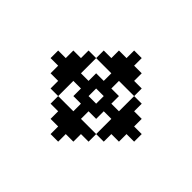

<svg xmlns="http://www.w3.org/2000/svg" viewBox="-153 -903 1117 1117"><g transform="rotate(-45 406.0 -344.0)"><path d="M62.5 -375H125V-312.5H62.5ZM125 -437.5H187.5V-375H125ZM125 -375H187.5V-312.5H125ZM125 -312.5H187.5V-250H125ZM187.5 -375H250V-312.5H187.5ZM250 -375H312.5V-312.5H250ZM312.5 -375H375V-312.5H312.5ZM437.5 -375H500V-312.5H437.5ZM625 -375H687.5V-312.5H625ZM500 -375H562.5V-312.5H500ZM562.5 -375H625V-312.5H562.5ZM437.5 -687.5V-625H375V-687.5ZM500 -625V-562.5H437.5V-625ZM437.5 -625V-562.5H375V-625ZM375 -625V-562.5H312.5V-625ZM562.5 -562.5V-500H500V-562.5ZM500 -562.5V-500H437.5V-562.5ZM375 -562.5V-500H312.5V-562.5ZM312.5 -562.5V-500H250V-562.5ZM437.5 -562.5V-500H375V-562.5ZM437.5 -500V-437.5H375V-500ZM437.5 -437.5V-375H375V-437.5ZM437.5 0H375V-62.5H437.5ZM500 -62.5H437.5V-125H500ZM437.5 -62.5H375V-125H437.5ZM375 -62.5H312.5V-125H375ZM562.5 -125H500V-187.5H562.5ZM500 -125H437.5V-187.5H500ZM437.5 -125H375V-187.5H437.5ZM375 -125H312.5V-187.5H375ZM312.5 -125H250V-187.5H312.5ZM437.5 -187.5H375V-250H437.5ZM437.5 -250H375V-312.5H437.5ZM562.5 -500H625V-437.5H562.5ZM562.5 -437.5H625V-375H562.5ZM562.5 -312.5H625V-250H562.5ZM562.5 -250H625V-187.5H562.5ZM625 -312.5H687.5V-250H625ZM625 -437.5H687.5V-375H625ZM687.5 -375H750V-312.5H687.5ZM187.5 -500H250V-437.5H187.5ZM187.5 -437.5H250V-375H187.5ZM187.5 -312.5H250V-250H187.5ZM187.5 -250H250V-187.5H187.5ZM312.5 -437.5H375V-375H312.5ZM312.5 -312.5H375V-250H312.5ZM437.5 -312.5H500V-250H437.5ZM437.5 -437.5H500V-375H437.5Z"/></g></svg>

Font: Yarndings 12
Style: Regular
Weight: 400
Designer: Sarah Cadigan-Fried
Version: Version 1.000; ttfautohint (v1.8.4.7-5d5b)